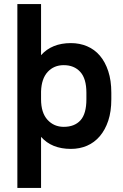

<svg xmlns="http://www.w3.org/2000/svg" viewBox="-20 -720 600 940"><path d="M327 9Q233 9 181 -50V200H65V-700H181V-450Q234 -509 327 -509Q370 -509 406.5 -493.5Q443 -478 469 -447.5Q495 -417 510 -371.5Q525 -326 525 -266V-234Q525 -174 510 -129Q495 -84 468.5 -53Q442 -22 406 -6.5Q370 9 327 9ZM292 -99Q345 -99 374 -131Q403 -163 403 -234V-266Q403 -335 373 -368Q343 -401 292 -401Q244 -401 213.5 -368Q183 -335 181 -272V-234Q181 -168 212.5 -133.5Q244 -99 292 -99Z"/></svg>

Font: PT Root UI Web Bold
Style: Regular
Weight: 700
Designer: Vitaly Kuzmin
Foundry: ParaType Ltd.
Version: Version 1.000W